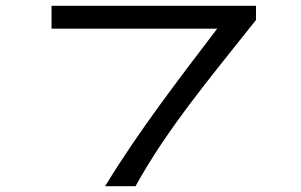

<svg xmlns="http://www.w3.org/2000/svg" viewBox="-20 -643 1040 663"><path d="M343 0H448C558 -200 712 -382 864 -574V-623H158V-544H730C600 -373 459 -191 343 0Z"/></svg>

Font: Inconsolata UltraExpanded
Style: Regular
Weight: 400
Width: 9
Monospace: yes
Designer: Raph Levien, Cyreal, Brenton Simpson
Foundry: Raph Levien, Cyreal, Google
Version: Version 3.100